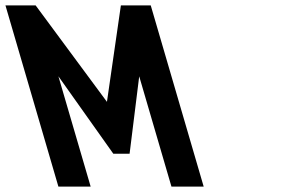

<svg xmlns="http://www.w3.org/2000/svg" viewBox="-172 -687 1068 707"><path d="M459.3 0H578L383.1 -667H273.1L221.8 -312L-40.7 -667H-151.9L43 0H161.8L43.1 -406L245.2 -121H305.2L340.6 -406Z"/></svg>

Font: Din Kursivschrift
Style: BreitLeft
Weight: 400
Version: Version 1.089